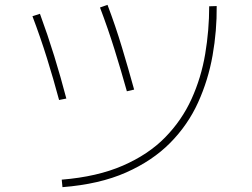

<svg xmlns="http://www.w3.org/2000/svg" viewBox="-20 -753 1040 793"><path d="M238 20 235 -11Q382 -23 487.5 -69Q593 -115 662 -185.5Q731 -256 771 -344Q811 -432 827.5 -530Q844 -628 844 -727L875 -728Q876 -626 858 -524Q840 -422 798 -329.5Q756 -237 683 -163Q610 -89 500.5 -40.5Q391 8 238 20ZM224 -340Q201 -426 174 -512.5Q147 -599 114 -686L145 -696Q177 -609 204 -521.5Q231 -434 254 -346ZM504 -376Q480 -462 453 -548.5Q426 -635 393 -722L424 -733Q457 -646 483.5 -558Q510 -470 534 -383Z"/></svg>

Font: Murecho Thin ExtraLight
Style: Regular
Weight: 250
Version: Version 1.010